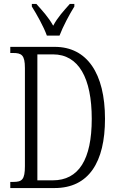

<svg xmlns="http://www.w3.org/2000/svg" viewBox="-20 -951 596 971"><path d="M217 -771H281C298 -816 332 -880 356 -918V-931H333C301 -895 272 -864 249 -821C225 -864 196 -895 164 -931H141V-918C165 -880 201 -816 217 -771ZM32 0H256C429 0 511 -131 511 -350C511 -580 420 -714 257 -714H32V-683H46C89 -683 106 -673 106 -607V-111C106 -42 91 -31 47 -31H32ZM247 -39H169V-676H248C378 -676 444 -556 444 -350C444 -144 378 -39 247 -39Z"/></svg>

Font: Noto Serif Devanagari ExtraCondensed Light
Style: Regular
Weight: 300
Width: 2
Designer: Universal Thirst, Indian Type Foundry and the Monotype Design Team
Foundry: Monotype Imaging Inc.
Version: Version 2.004